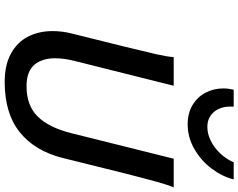

<svg xmlns="http://www.w3.org/2000/svg" viewBox="-118 -877 1007 811"><g transform="rotate(90 385.5 -471.5)"><path d="M711.9 -493.2 647 -231.9Q617.2 -114.3 537.8 -51Q458.5 12.2 326.2 12.2Q254.9 12.2 206.5 -14.2Q158.2 -40.5 134.8 -86.2Q111.3 -131.8 111.3 -190.4Q111.3 -231.9 122.1 -273.4L176.8 -493.2Q198.2 -580.1 209 -627.9Q219.7 -675.8 221.2 -701.7H342.3L237.8 -284.7Q226.1 -238.8 226.1 -200.7Q226.1 -145.5 253.9 -112.8Q281.7 -80.1 344.7 -80.1Q425.3 -80.1 471.9 -127Q518.6 -173.8 542.5 -269L650.4 -701.7H771.5Q760.3 -675.3 747.1 -627.4Q733.9 -579.6 711.9 -493.2ZM505.4 -760.7Q457.5 -760.7 423.3 -781.5Q389.2 -802.2 371.3 -836.7Q353.5 -871.1 353.5 -911.1Q353.5 -932.1 358.9 -955.1H430.7Q430.2 -949.7 430.2 -939.5Q430.2 -912.1 440.7 -890.4Q451.2 -868.7 470.5 -856.2Q489.7 -843.8 516.1 -843.8Q545.4 -843.8 575.2 -858.6Q605 -873.5 628.9 -899.2Q652.8 -924.8 665.5 -955.1H737.8Q726.1 -907.2 692.4 -862.3Q658.7 -817.4 609.6 -789.1Q560.5 -760.7 505.4 -760.7Z"/></g></svg>

Font: Lesson One Medium
Style: Italic
Weight: 500
Italic angle: -14°
Designer: But Ko, Victor Gaultney, Annie Olsen, Julie Remington, Don Collingsworth, Eric Hays, Becca Hirsbrunner
Version: Version 1.100